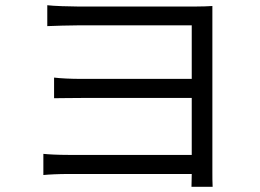

<svg xmlns="http://www.w3.org/2000/svg" viewBox="-20 -691 996 735"><path d="M243 -25H714C714 -6 713 12 713 24H794C793 8 793 -13 793 -33V-668C778 -667 753 -666 727 -666H280C250 -666 183 -668 161 -671V-591C182 -592 250 -594 280 -594H714V-389H291C251 -389 211 -391 187 -394V-315C210 -315 251 -316 293 -316H714V-98H242C201 -98 165 -100 146 -102V-21C165 -23 205 -25 243 -25Z"/></svg>

Font: Kinto Sans
Style: Regular
Weight: 400
Designer: Authors: Ryoko NISHIZUKA  (kana & ideographs); Paul D. Hunt (Latin, Greek & Cyrillic); Wenlong ZHANG  (bopomofo); Sandol
Foundry: Adobe Systems Incorporated, ookami Inc.
Version: Version 0.001